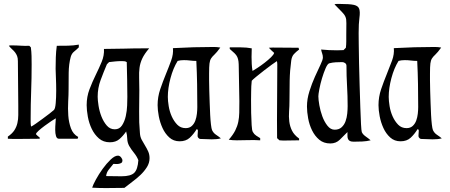

<svg xmlns="http://www.w3.org/2000/svg" viewBox="-20 -714 2288 977"><path d="M269 -481Q297 -481 325 -481.5Q353 -482 381 -487V-473Q369 -461 357 -451.5Q345 -442 340 -425Q330 -388 329.5 -343Q329 -298 329 -259Q329 -233 327 -197Q325 -161 327.5 -126Q330 -91 341 -61Q352 -31 378 -17L375 -8H280Q269 -8 265 -21.5Q261 -35 261 -53Q261 -71 262.5 -88Q264 -105 264 -112Q258 -109 241.5 -98Q225 -87 207.5 -74Q190 -61 176.5 -49Q163 -37 163 -31Q167 -26 172 -22Q177 -18 182 -14V-8L73 -7Q59 -7 46.5 -7Q34 -7 20 -8V-19Q42 -34 53 -51Q64 -68 68.5 -87.5Q73 -107 73 -128.5Q73 -150 73 -176Q73 -233 72 -289.5Q71 -346 71 -403Q71 -419 67 -429Q63 -439 57 -447Q51 -455 42.5 -462.5Q34 -470 25 -481Q30 -483 33.5 -483Q37 -483 42 -483Q64 -483 85.5 -481.5Q107 -480 129 -481L137 -473Q140 -451 140.5 -429Q141 -407 141 -385Q141 -316 138.5 -249Q136 -182 136 -113Q136 -102 136 -91.5Q136 -81 138 -70Q144 -72 160.5 -83.5Q177 -95 196 -109Q215 -123 232 -136Q249 -149 254 -154Q261 -160 263.5 -189Q266 -218 266 -252.5Q266 -287 264.5 -319Q263 -351 263 -364Q263 -393 264 -422.5Q265 -452 269 -481Z M739 -468Q715 -440 704 -416.5Q693 -393 690 -369Q687 -345 688 -318Q689 -291 689 -256Q689 -202 688 -146.5Q687 -91 692 -37Q693 -18 701 -3Q709 12 718 26.5Q727 41 734 56.5Q741 72 741 91Q741 115 727.5 136.5Q714 158 694.5 176.5Q675 195 652.5 211.5Q630 228 613 242L519 243Q502 243 484 242.5Q466 242 449 241Q453 227 468 199.5Q483 172 502.5 145Q522 118 543 98Q564 78 580 78Q589 78 596 86.5Q603 95 603 103Q603 111 598 114.5Q593 118 585.5 119.5Q578 121 570 120.5Q562 120 557 120Q546 134 534 148.5Q522 163 520 182L598 183Q645 183 663 165.5Q681 148 684 101Q676 81 662 64Q648 47 637 28Q628 11 627.5 -8Q627 -27 622 -45Q606 -22 587.5 -6Q569 10 539 10Q506 10 483.5 -9.5Q461 -29 447 -58Q433 -87 427 -120Q421 -153 421 -179Q421 -222 435.5 -260Q450 -298 467 -332.5Q484 -367 497.5 -399.5Q511 -432 509 -465Q560 -465 611 -466.5Q662 -468 713 -468ZM598 -403Q582 -403 566.5 -401.5Q551 -400 535 -398L524 -387Q507 -347 492 -306.5Q477 -266 477 -222Q477 -204 481.5 -175.5Q486 -147 496.5 -120.5Q507 -94 523.5 -75Q540 -56 564 -56Q588 -56 601 -76Q614 -96 620 -123Q626 -150 627 -177.5Q628 -205 628 -221Q628 -266 627 -309.5Q626 -353 625 -398Q619 -402 612 -402.5Q605 -403 598 -403Z M1069 -475Q1084 -475 1101 -472Q1083 -447 1071.5 -436.5Q1060 -426 1054 -416.5Q1048 -407 1046 -391Q1044 -375 1044 -340Q1044 -328 1044 -304.5Q1044 -281 1045 -251.5Q1046 -222 1047 -190Q1048 -158 1049.5 -129.5Q1051 -101 1053.5 -80Q1056 -59 1059 -52Q1066 -37 1079 -28.5Q1092 -20 1104 -10Q1093 -7 1081 -6Q1069 -5 1057 -5Q1042 -5 1027 -6Q1012 -7 997 -7Q984 -13 985.5 -25.5Q987 -38 987 -49L986 -54L981 -57Q965 -31 945.5 -13Q926 5 894 5Q863 5 841.5 -14.5Q820 -34 807 -62.5Q794 -91 788 -122.5Q782 -154 782 -179Q782 -221 795.5 -260.5Q809 -300 824 -336.5Q839 -373 851 -406Q863 -439 860 -469Q965 -475 1069 -475ZM884 -404Q861 -367 847.5 -316Q834 -265 834 -221Q834 -201 838.5 -173.5Q843 -146 854 -121.5Q865 -97 882 -79.5Q899 -62 925 -62Q944 -62 956 -73Q968 -84 974 -100.5Q980 -117 982 -135.5Q984 -154 984 -169Q984 -228 983 -286.5Q982 -345 979 -404Q963 -404 947.5 -406Q932 -408 916 -408Q897 -408 884 -404Z M1149 -473Q1175 -473 1205 -473Q1235 -473 1261 -468L1260 -424Q1260 -406 1261 -388Q1262 -370 1265 -353Q1274 -358 1291.5 -369.5Q1309 -381 1327 -395Q1345 -409 1359 -422.5Q1373 -436 1375 -445Q1362 -456 1348 -471L1368 -472L1499 -471L1502 -462Q1486 -450 1475.5 -438.5Q1465 -427 1462 -406Q1455 -355 1454 -304Q1453 -253 1453 -201Q1453 -174 1451 -147.5Q1449 -121 1452 -96Q1455 -71 1466 -49Q1477 -27 1502 -9V0L1435 1Q1427 1 1418.5 1Q1410 1 1402 0L1390 -11Q1389 -102 1390 -192.5Q1391 -283 1391 -374Q1391 -381 1391 -388Q1391 -395 1389 -403Q1382 -399 1363 -385Q1344 -371 1322.5 -354.5Q1301 -338 1283 -323Q1265 -308 1261 -303Q1258 -276 1258 -247Q1258 -234 1257.5 -203.5Q1257 -173 1258 -139.5Q1259 -106 1260.5 -77.5Q1262 -49 1267 -42Q1273 -31 1283.5 -24Q1294 -17 1304 -11V0Q1274 -2 1244 -1Q1214 0 1185 0Q1163 0 1144 -3Q1166 -28 1177 -50Q1188 -72 1192.5 -94Q1197 -116 1197.5 -141Q1198 -166 1198 -199Q1198 -242 1196.5 -284Q1195 -326 1195 -369Q1195 -389 1193.5 -401.5Q1192 -414 1187.5 -424Q1183 -434 1173.5 -443Q1164 -452 1149 -465Z M1682 -692Q1688 -694 1694.5 -694Q1701 -694 1708 -694Q1760 -694 1781.5 -689Q1803 -684 1808 -668.5Q1813 -653 1809 -624Q1805 -595 1805 -546Q1805 -531 1805.5 -489.5Q1806 -448 1807 -393.5Q1808 -339 1810 -279Q1812 -219 1813.5 -168Q1815 -117 1817 -82Q1819 -47 1821 -42Q1826 -30 1841 -19.5Q1856 -9 1866 0Q1845 5 1823.5 6Q1802 7 1780 7Q1767 7 1760.5 3.5Q1754 0 1751 -6.5Q1748 -13 1748 -22Q1748 -31 1748 -42Q1729 -23 1709.5 -3.5Q1690 16 1661 16Q1627 16 1604.5 -3Q1582 -22 1568 -50.5Q1554 -79 1548 -112Q1542 -145 1542 -172Q1542 -210 1554.5 -249.5Q1567 -289 1582.5 -323.5Q1598 -358 1610.5 -384Q1623 -410 1623 -421Q1623 -432 1619.5 -441.5Q1616 -451 1614 -462Q1634 -460 1654.5 -459Q1675 -458 1695 -458L1728 -459L1740 -471Q1742 -487 1742 -502.5Q1742 -518 1742 -535Q1742 -577 1742.5 -596.5Q1743 -616 1738 -628Q1733 -640 1720.5 -652.5Q1708 -665 1682 -692ZM1721 -398Q1705 -398 1688 -397Q1671 -396 1656 -392Q1647 -390 1637 -367Q1627 -344 1618.5 -315.5Q1610 -287 1605 -260.5Q1600 -234 1600 -224Q1600 -207 1605 -178.5Q1610 -150 1620 -122.5Q1630 -95 1646 -74.5Q1662 -54 1683 -54Q1705 -54 1718.5 -66.5Q1732 -79 1738.5 -97.5Q1745 -116 1747 -136.5Q1749 -157 1749 -174Q1749 -225 1746 -276.5Q1743 -328 1743 -379Q1743 -388 1736 -393Q1729 -398 1721 -398Z M2193 -475Q2208 -475 2225 -472Q2207 -447 2195.5 -436.5Q2184 -426 2178 -416.5Q2172 -407 2170 -391Q2168 -375 2168 -340Q2168 -328 2168 -304.5Q2168 -281 2169 -251.5Q2170 -222 2171 -190Q2172 -158 2173.5 -129.5Q2175 -101 2177.5 -80Q2180 -59 2183 -52Q2190 -37 2203 -28.5Q2216 -20 2228 -10Q2217 -7 2205 -6Q2193 -5 2181 -5Q2166 -5 2151 -6Q2136 -7 2121 -7Q2108 -13 2109.5 -25.5Q2111 -38 2111 -49L2110 -54L2105 -57Q2089 -31 2069.5 -13Q2050 5 2018 5Q1987 5 1965.5 -14.5Q1944 -34 1931 -62.5Q1918 -91 1912 -122.5Q1906 -154 1906 -179Q1906 -221 1919.5 -260.5Q1933 -300 1948 -336.5Q1963 -373 1975 -406Q1987 -439 1984 -469Q2089 -475 2193 -475ZM2008 -404Q1985 -367 1971.5 -316Q1958 -265 1958 -221Q1958 -201 1962.5 -173.5Q1967 -146 1978 -121.5Q1989 -97 2006 -79.5Q2023 -62 2049 -62Q2068 -62 2080 -73Q2092 -84 2098 -100.5Q2104 -117 2106 -135.5Q2108 -154 2108 -169Q2108 -228 2107 -286.5Q2106 -345 2103 -404Q2087 -404 2071.5 -406Q2056 -408 2040 -408Q2021 -408 2008 -404Z"/></svg>

Font: Germanica
Style: Regular
Weight: 400
Designer: Peter Wiegel
Foundry: Peter Wiegel